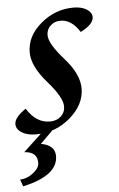

<svg xmlns="http://www.w3.org/2000/svg" viewBox="-51 -519 475 768"><g transform="rotate(-5 186.5 -134.5)"><path d="M80.6 9.8Q44.9 9.8 23.2 -3.9Q1.5 -17.6 1.5 -38.6Q1.5 -64.9 47.9 -96.2Q84.5 -36.6 140.1 -36.6Q167 -36.6 184.3 -52.2Q201.7 -67.9 201.7 -92.3Q201.7 -128.4 142.6 -195.8Q83.5 -263.2 83.5 -318.8Q83.5 -384.3 141.6 -433.3Q199.7 -482.4 273.4 -482.4Q305.7 -482.4 326.2 -469.5Q346.7 -456.5 346.7 -438Q346.7 -409.2 293.9 -382.8Q261.7 -434.6 216.8 -434.6Q192.9 -434.6 176.8 -419.4Q160.6 -404.3 160.6 -381.3Q160.6 -347.2 219.2 -281.2Q277.8 -215.3 277.8 -157.7Q277.8 -92.8 218.3 -41.5Q158.7 9.8 80.6 9.8ZM10.7 212.4 1 184.1Q27.8 184.1 53.5 164.6Q79.1 145 79.1 123.5Q79.1 79.1 26.9 76.7L108.4 0.5H145.5L96.2 49.3Q152.3 59.1 152.3 103Q152.3 181.2 10.7 212.4Z"/></g></svg>

Font: Kelvinch
Style: Italic
Weight: 400
Italic angle: -10°
Designer: Paul James Miller
Foundry: High-Logic / Made with FontCreator
Version: Version 3.40;July 22, 2017;FontCreator 11.0.0.2388 64-bit